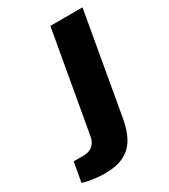

<svg xmlns="http://www.w3.org/2000/svg" viewBox="-312 -613 792 901"><g transform="rotate(-30 83.5 -163.0)"><path d="M-14 201Q-31 201 -53.5 199Q-76 197 -96.5 193Q-117 189 -132 184L-113 78H-60Q-28 78 -9.5 61.5Q9 45 14 15L110 -527H284L187 24Q177 80 154.5 119.5Q132 159 91.5 180Q51 201 -14 201Z"/></g></svg>

Font: Archivo SemiExpanded ExtraBold
Style: Italic
Weight: 800
Width: 6
Italic angle: -10°
Designer: Hector Gatti
Foundry: Omnibus-Type
Version: Version 2.001